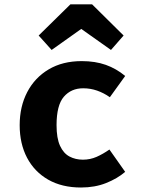

<svg xmlns="http://www.w3.org/2000/svg" viewBox="-20 -843 655 881"><path d="M360.5 -110.3Q393.8 -110.3 423.3 -123.3Q452.8 -136.4 482.1 -156.9L554.4 -54.4Q518.5 -23.6 466.9 -3.1Q415.4 17.4 351.8 17.4Q264.1 17.4 201 -18.7Q137.9 -54.9 104.1 -119.2Q70.3 -183.6 70.3 -268.7Q70.3 -353.8 104.9 -420.3Q139.5 -486.7 203.3 -524.6Q267.2 -562.6 354.9 -562.6Q416.9 -562.6 465.4 -545.4Q513.8 -528.2 554.4 -494.4L484.1 -396.9Q456.4 -416.4 425.6 -427.2Q394.9 -437.9 361.5 -437.9Q306.7 -437.9 273.1 -399.2Q239.5 -360.5 239.5 -268.7Q239.5 -208.7 255.4 -174.1Q271.3 -139.5 298.7 -124.9Q326.2 -110.3 360.5 -110.3ZM216.9 -613.8 157.4 -680 303.1 -823.1H402.6L547.2 -680L489.2 -613.8L352.8 -710.3Z"/></svg>

Font: FiraCode Nerd Font Mono
Style: Bold
Weight: 700
Monospace: yes
Designer: Carrois Corporate, Edenspiekermann AG, Nikita Prokopov
Foundry: Carrois Corporate, Edenspiekermann AG, Nikita Prokopov
Version: Version 6.002;Nerd Fonts 3.3.0